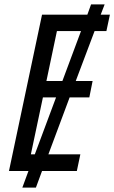

<svg xmlns="http://www.w3.org/2000/svg" viewBox="-20 -781 522 877"><path d="M412 -639 326 -411H403L388 -336H298L201 -76H347L331 0H172L144 76H82L110 0H21L172 -714H379L396 -761H458L440 -714H482L466 -639ZM350 -639H240L192 -411H265ZM236 -336H176L121 -76H139Z"/></svg>

Font: Noto Sans UI Narrow
Style: Italic
Weight: 400
Width: 4
Italic angle: -12°
Designer: Monotype Design Team
Foundry: Monotype Imaging Inc.
Version: Version 1.001